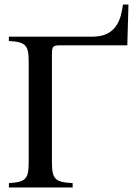

<svg xmlns="http://www.w3.org/2000/svg" viewBox="-20 -823 611 843"><path d="M544 -803H520C519 -795 514 -767 510 -753C487 -674 430 -662 384 -662H19V-643C94 -639 106 -624 106 -550V-114C106 -36 94 -24 19 -19V0H299V-19C221 -23 208 -37 208 -112V-588C208 -620 215 -624 243 -624H539Z"/></svg>

Font: STIXGeneral
Style: Regular
Weight: 400
Designer: MicroPress Inc., with final additions and corrections provided by Coen Hoffman, Elsevier (retired)
Version: Version 1.1.0